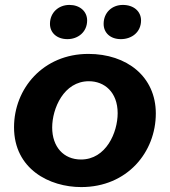

<svg xmlns="http://www.w3.org/2000/svg" viewBox="-20 -749 690 780"><path d="M310 11C497 11 613 -131 613 -288C613 -438 495 -530 339 -530C155 -530 37 -389 37 -232C37 -62 181 11 310 11ZM309 -101C238 -101 192 -153 192 -231C192 -308 239 -419 341 -419C404 -419 458 -375 458 -289C458 -211 411 -101 309 -101ZM254 -590C297 -590 334 -619 334 -666C334 -703 304 -729 262 -729C218 -729 183 -698 183 -652C183 -616 211 -590 254 -590ZM471 -590C516 -590 553 -619 553 -666C553 -703 523 -729 479 -729C435 -729 401 -698 401 -652C401 -616 428 -590 471 -590Z"/></svg>

Font: Fixel Display 20240404
Style: Bold Italic
Weight: 700
Italic angle: -10°
Designer: AlfaBravo + MacPaw
Foundry: Kyrylo Tkachov, Marchela Mozhyna, Serhii Makarenko, Maria Weinstein, Zakhar Kryvoshyya
Version: Version 1.211;Glyphs 3.2 (3225)